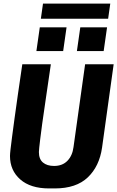

<svg xmlns="http://www.w3.org/2000/svg" viewBox="-20 -1046 657 1076"><path d="M255 10Q151 10 93.5 -40.5Q36 -91 36 -172Q36 -183 39 -209.5Q42 -236 47.5 -278Q53 -320 61 -379Q69 -438 80 -514.5Q91 -591 105 -686H265Q248 -569 236 -487.5Q224 -406 216.5 -352.5Q209 -299 205.5 -267.5Q202 -236 200 -219.5Q198 -203 198 -194Q198 -154 221 -135Q244 -116 283 -116Q330 -116 358 -145Q386 -174 392 -222L457 -686H617L552 -219Q537 -114 472 -52Q407 10 287 10ZM209 -941 221 -1026H598L586 -941ZM561 -760H411L430 -893H580ZM334 -760H184L203 -893H353Z"/></svg>

Font: Chivo Mono Medium
Style: Bold Italic
Weight: 700
Italic angle: -8.05°
Monospace: yes
Version: Version 1.008